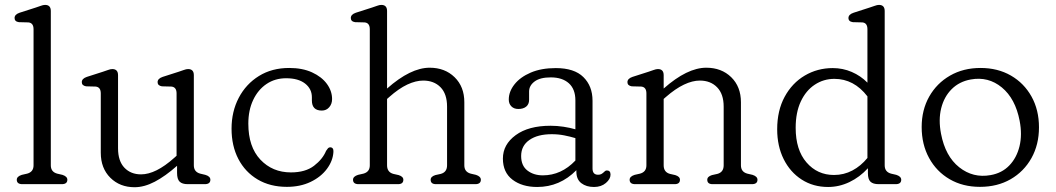

<svg xmlns="http://www.w3.org/2000/svg" viewBox="-20 -752 4310 784"><path d="M187.5 -707V-77Q187.5 -50 213.5 -43L235 -38Q255 -31.5 255 -18Q255 0 232 0H71.5Q48.5 0 48.5 -18Q48.5 -31.5 69 -38L91 -43Q117 -50 117 -77V-632.5Q117 -658.5 96 -660.5L57 -661.5Q39.5 -664 39.5 -678.5Q39.5 -693 60 -700L125.5 -721Q136.5 -724.5 146.5 -728.2Q156.5 -732 164 -732Q187.5 -732 187.5 -707Z M391.5 -128.5V-370.5Q391.5 -396.5 370.5 -398.5L331.5 -399.5Q314 -402.5 314 -416.5Q314 -431 334.5 -438L400 -459Q411 -462.5 421 -466.2Q431 -470 438.5 -470Q462 -470 462 -445V-146.5Q462 -94.5 488 -67.2Q514 -40 556 -40Q616 -40 691.5 -107.5L701 -116V-370.5Q701 -396.5 680 -398.5L641 -399.5Q623.5 -402.5 623.5 -416.5Q623.5 -431 644 -438L709.5 -459Q720.5 -462.5 730.5 -466.2Q740.5 -470 748 -470Q771.5 -470 771.5 -445V-77Q771.5 -50 797.5 -43L818.5 -38Q839 -32 839 -18Q839 0 816 0H746.5Q724 0 713.5 -10.2Q703 -20.5 703 -46V-75Q655 -32.5 612 -10Q569 12.5 529.5 12.5Q469.5 12.5 430.5 -26.2Q391.5 -65 391.5 -128.5Z M1336 -347.5Q1336 -327.5 1324.2 -314Q1312.5 -300.5 1294 -300.5Q1253.5 -300.5 1253.5 -342V-355Q1253.5 -389 1225.8 -410.8Q1198 -432.5 1148.5 -432.5Q1103 -432.5 1068.2 -409Q1033.5 -385.5 1013.8 -343.8Q994 -302 994 -247Q994 -152.5 1043.2 -100.2Q1092.5 -48 1168 -48Q1227 -48 1262.2 -75Q1297.5 -102 1311.5 -136Q1316 -143 1319.5 -146.8Q1323 -150.5 1328.5 -150.5Q1342.5 -150 1341.5 -132Q1339.5 -95.5 1315 -62.5Q1290.5 -29.5 1248.2 -9.2Q1206 11 1151.5 11Q1083 11 1032 -19.2Q981 -49.5 953.2 -103Q925.5 -156.5 925.5 -226.5Q925.5 -296.5 955 -352.8Q984.5 -409 1037.5 -441.8Q1090.5 -474.5 1161 -474.5Q1215 -474.5 1254.2 -456.5Q1293.5 -438.5 1314.8 -409.5Q1336 -380.5 1336 -347.5Z M1560.5 -707V-390.5Q1656.5 -475.5 1734.5 -475.5Q1796.5 -475.5 1836.2 -436.8Q1876 -398 1876 -334.5V-77Q1876 -50 1902 -43L1923.5 -38Q1943.5 -31.5 1943.5 -18Q1943.5 0 1920.5 0H1760.5Q1738.5 0 1738.5 -18Q1738.5 -31 1757.5 -37L1780 -42Q1805.5 -49 1805.5 -77V-316.5Q1805.5 -368.5 1778.8 -395.8Q1752 -423 1708 -423Q1678 -423 1643.2 -406.8Q1608.5 -390.5 1569 -355.5L1560.5 -348V-77Q1560.5 -49 1586 -42L1608 -37Q1627 -31 1627 -18Q1627 0 1605 0H1444.5Q1421.5 0 1421.5 -18Q1421.5 -31.5 1442 -38L1464 -43Q1490 -50 1490 -77V-632.5Q1490 -658.5 1469 -660.5L1430 -661.5Q1412.5 -664 1412.5 -678.5Q1412.5 -693 1433 -700L1498.5 -721Q1509.5 -724.5 1519.5 -728.2Q1529.5 -732 1537 -732Q1560.5 -732 1560.5 -707Z M2033.5 -104.5Q2033.5 -162 2085.8 -200.2Q2138 -238.5 2228 -238.5Q2254.5 -238.5 2281 -234.5Q2307.5 -230.5 2329.5 -224V-342Q2329.5 -388 2302.8 -412Q2276 -436 2229 -436Q2185 -436 2162.8 -419.2Q2140.5 -402.5 2140.5 -378.5V-344.5Q2140.5 -326.5 2128.8 -316.8Q2117 -307 2096.5 -307Q2078.5 -307 2068 -317.8Q2057.5 -328.5 2057.5 -345.5Q2057.5 -378 2080.8 -407.5Q2104 -437 2147 -455.5Q2190 -474 2249.5 -474Q2325 -474 2362.2 -437.2Q2399.5 -400.5 2399.5 -340.5V-64Q2399.5 -38.5 2422 -38.5Q2430 -38.5 2434.8 -41Q2439.5 -43.5 2443.5 -47Q2447 -50 2450.2 -53Q2453.5 -56 2458 -56Q2473 -56 2473 -39Q2473 -21 2454 -4.8Q2435 11.5 2405.5 11.5Q2374 11.5 2353.8 -4Q2333.5 -19.5 2333.5 -51V-57Q2266 11.5 2173.5 11.5Q2112 11.5 2072.8 -18.2Q2033.5 -48 2033.5 -104.5ZM2108 -115Q2108 -75.5 2133.5 -55.8Q2159 -36 2196.5 -36Q2272 -36 2329.5 -96.5V-188Q2308 -194.5 2284 -199.2Q2260 -204 2233 -204Q2175.5 -204 2141.8 -180.5Q2108 -157 2108 -115Z M2690 -445V-390.5Q2786 -475.5 2864 -475.5Q2926 -475.5 2965.8 -436.8Q3005.5 -398 3005.5 -334.5V-77Q3005.5 -50 3031.5 -43L3053 -38Q3073 -31.5 3073 -18Q3073 0 3050 0H2890Q2868 0 2868 -18Q2868 -31 2887 -37L2909.5 -42Q2935 -49 2935 -77V-316.5Q2935 -368 2908.2 -395.5Q2881.5 -423 2837.5 -423Q2807.5 -423 2772.8 -406.5Q2738 -390 2698.5 -355.5L2690 -348V-77Q2690 -49 2715.5 -42L2737.5 -37Q2756.5 -31 2756.5 -18Q2756.5 0 2734.5 0H2574Q2551 0 2551 -18Q2551 -31.5 2571.5 -38L2593.5 -43Q2619.5 -50 2619.5 -77V-370.5Q2619.5 -396.5 2598.5 -398.5L2559.5 -399.5Q2542 -402.5 2542 -416.5Q2542 -431 2562.5 -438L2628 -459Q2639 -462.5 2649 -466.2Q2659 -470 2666.5 -470Q2690 -470 2690 -445Z M3153.5 -224Q3153.5 -300.5 3184 -356.8Q3214.5 -413 3266.2 -443.5Q3318 -474 3380.5 -474Q3421.5 -474 3458 -458.2Q3494.5 -442.5 3522 -414.5V-632.5Q3522 -658.5 3501.5 -660.5L3462.5 -661.5Q3444.5 -664 3444.5 -678.5Q3444.5 -693 3465.5 -700L3530.5 -721Q3541.5 -724.5 3551.8 -728.2Q3562 -732 3569 -732Q3592.5 -732 3592.5 -707V-77Q3592.5 -50 3618.5 -43L3640 -38Q3660 -31.5 3660 -18Q3660 0 3637 0H3568Q3545 0 3534.5 -10Q3524 -20 3524 -44.5V-65Q3490.5 -28.5 3448.5 -8.5Q3406.5 11.5 3361.5 11.5Q3300.5 11.5 3253.5 -18.8Q3206.5 -49 3180 -102.2Q3153.5 -155.5 3153.5 -224ZM3229 -230Q3229 -140 3273.2 -88.8Q3317.5 -37.5 3385.5 -37.5Q3426 -37.5 3460.5 -55.8Q3495 -74 3522 -107V-358.5Q3467 -430 3387 -430Q3343 -430 3307 -406.2Q3271 -382.5 3250 -337.8Q3229 -293 3229 -230Z M3984 -474.5Q4054 -474.5 4107.8 -443.5Q4161.5 -412.5 4192 -357.8Q4222.5 -303 4222.5 -232Q4222.5 -161.5 4191.8 -106.5Q4161 -51.5 4106.8 -20.2Q4052.5 11 3981.5 11Q3911.5 11 3857.8 -20.2Q3804 -51.5 3773.8 -106.8Q3743.5 -162 3743.5 -233.5Q3743.5 -303 3774.2 -357.5Q3805 -412 3859.2 -443.2Q3913.5 -474.5 3984 -474.5ZM4025 -37Q4071 -45 4101.2 -76.2Q4131.5 -107.5 4143 -154.8Q4154.5 -202 4143.5 -259Q4126 -349.5 4070.8 -395Q4015.5 -440.5 3944 -427.5Q3897 -419 3866 -388Q3835 -357 3823.2 -310Q3811.5 -263 3822.5 -206Q3840 -114 3896.8 -69Q3953.5 -24 4025 -37Z"/></svg>

Font: Fraunces 9pt SuperSoft Light
Style: Regular
Weight: 300
Version: Version 1.000;[b76b70a41]